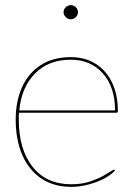

<svg xmlns="http://www.w3.org/2000/svg" viewBox="-20 -720 519 746"><path d="M257 6Q189 6 140.5 -26.5Q92 -59 66.5 -118Q41 -177 41 -255Q41 -327 66 -382Q91 -437 139 -467.5Q187 -498 255 -498Q310 -498 351 -472.5Q392 -447 415 -400Q438 -353 438 -287Q438 -285 436.5 -283.5Q435 -282 432 -282H54Q53 -275 53 -270Q53 -265 53 -255Q53 -140 106.5 -72Q160 -4 257 -4Q298 -4 330.5 -15Q363 -26 386 -39.5Q409 -53 418 -59Q423 -62 426 -59L427 -58Q414 -42 387 -27.5Q360 -13 325.5 -3.5Q291 6 257 6ZM55 -291H427Q427 -382 379.5 -435Q332 -488 255 -488Q168 -488 115.5 -434Q63 -380 55 -291ZM255 -645Q244 -645 235.5 -653.5Q227 -662 227 -672Q227 -684 235.5 -692Q244 -700 255 -700Q266 -700 274.5 -692Q283 -684 283 -672Q283 -662 274.5 -653.5Q266 -645 255 -645Z"/></svg>

Font: Aleo Thin
Style: Regular
Weight: 250
Designer: Alessio Laiso
Foundry: Alessio Laiso
Version: Version 2.001;gftools[0.9.29]